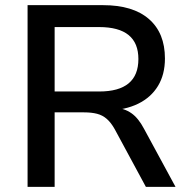

<svg xmlns="http://www.w3.org/2000/svg" viewBox="-20 -725 729 745"><path d="M87 0V-705H380Q496 -705 558 -651Q620 -597 620 -498Q620 -436 593 -391.5Q566 -347 516 -322.5Q466 -298 396 -296L404 -307H426Q462 -305 489.5 -286Q517 -267 539 -225L661 0H546L425 -224Q411 -249 394.5 -263.5Q378 -278 356.5 -283.5Q335 -289 306 -289H192V0ZM192 -370H365Q441 -370 479 -401.5Q517 -433 517 -496Q517 -558 479 -589Q441 -620 364 -620H192Z"/></svg>

Font: Nunito Sans 11pt SemiBold
Style: Regular
Weight: 600
Version: Version 3.101;gftools[0.9.27]